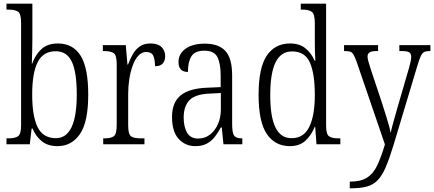

<svg xmlns="http://www.w3.org/2000/svg" viewBox="-20 -780 2347 1038"><path d="M291 10Q239 10 206.5 -16Q174 -42 156 -85H151L141 0H15V-32H25Q61 -32 77.5 -43.5Q94 -55 94 -102V-656Q94 -705 78 -716.5Q62 -728 26 -728H15V-760H155V-569Q155 -542 154 -502Q153 -462 152 -436H154Q172 -486 205 -515.5Q238 -545 293 -545Q374 -545 415.5 -479.5Q457 -414 457 -268Q457 -120 412 -55Q367 10 291 10ZM282 -33Q395 -33 395 -270Q395 -389 368.5 -446Q342 -503 281 -503Q214 -503 184 -444.5Q154 -386 154 -269Q154 -152 183.5 -92.5Q213 -33 282 -33Z M538 0V-32H543Q580 -32 595.5 -43.5Q611 -55 611 -106V-433Q611 -481 595 -492.5Q579 -504 541 -504H536V-536H660L669 -431H672Q683 -460 697.5 -486Q712 -512 735 -528.5Q758 -545 793 -545Q834 -545 853.5 -525.5Q873 -506 873 -476Q873 -452 860 -437Q847 -422 818 -422Q818 -459 808.5 -479Q799 -499 770 -499Q746 -499 727.5 -478.5Q709 -458 697 -424.5Q685 -391 679 -351.5Q673 -312 673 -275V-103Q673 -54 688.5 -43Q704 -32 741 -32H761V0Z M1036 10Q982 10 946 -29Q910 -68 910 -148Q910 -227 957.5 -265Q1005 -303 1104 -306L1173 -309V-372Q1173 -436 1155.5 -471Q1138 -506 1085 -506Q1034 -506 1015 -476Q996 -446 996 -391Q945 -391 945 -445Q945 -489 983 -516.5Q1021 -544 1088 -544Q1162 -544 1198.5 -504.5Q1235 -465 1235 -372V-110Q1235 -61 1246 -46.5Q1257 -32 1287 -32H1290V0H1188L1179 -91H1174Q1159 -63 1141 -40Q1123 -17 1098 -3.5Q1073 10 1036 10ZM1051 -31Q1088 -31 1115.5 -52.5Q1143 -74 1158.5 -109.5Q1174 -145 1174 -188V-277L1114 -274Q1035 -271 1004 -238Q973 -205 973 -145Q973 -94 991.5 -62.5Q1010 -31 1051 -31Z M1547 10Q1467 10 1422.5 -55.5Q1378 -121 1378 -267Q1378 -414 1422.5 -479.5Q1467 -545 1548 -545Q1599 -545 1631 -519Q1663 -493 1681 -452H1685Q1683 -476 1682.5 -502.5Q1682 -529 1682 -555V-654Q1682 -704 1666 -716Q1650 -728 1615 -728H1606V-760H1743V-101Q1743 -55 1758.5 -43.5Q1774 -32 1810 -32H1820V0H1691L1684 -95H1682Q1662 -47 1630.5 -18.5Q1599 10 1547 10ZM1557 -33Q1622 -33 1652 -94Q1682 -155 1682 -266Q1682 -381 1655.5 -441.5Q1629 -502 1559 -502Q1499 -502 1470 -443.5Q1441 -385 1441 -265Q1441 -147 1470 -89.5Q1499 -32 1557 -33Z M1871 202Q1930 202 1964 180.5Q1998 159 2019 115Q2040 71 2061 1L1907 -449Q1898 -473 1891 -485Q1884 -497 1873.5 -500.5Q1863 -504 1843 -504H1840V-536H2024V-504H2018Q1988 -504 1977.5 -496.5Q1967 -489 1967 -474Q1967 -464 1971.5 -448Q1976 -432 1984 -407L2044 -227Q2060 -177 2073.5 -133Q2087 -89 2092 -62Q2098 -90 2108 -124.5Q2118 -159 2129 -199L2191 -412Q2196 -430 2199.5 -445.5Q2203 -461 2203 -473Q2203 -490 2192.5 -497Q2182 -504 2151 -504H2139V-536H2307V-504H2304Q2285 -504 2274.5 -499.5Q2264 -495 2256 -479Q2248 -463 2238 -430L2107 6Q2085 78 2065.5 123.5Q2046 169 2022 194Q1998 219 1963.5 228.5Q1929 238 1876 238H1871Z"/></svg>

Font: Noto Serif Condensed Light
Style: Regular
Weight: 300
Width: 3
Designer: Monotype Design Team
Foundry: Monotype Imaging Inc.
Version: Version 2.013